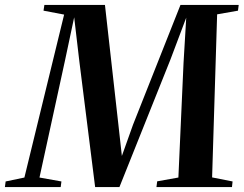

<svg xmlns="http://www.w3.org/2000/svg" viewBox="-62 -763 994 783"><path d="M-42 0 -39 -23 37.5 -39 199.5 -703.5 115.5 -719.5 119 -743H366L421 -253L435 -127L480.5 -254.5L674 -743H911.5L908.5 -719.5L823.5 -704.5L803 -39.5L886.5 -23L884 0H576L579 -23.5L665.5 -39L686.5 -506.5L697.5 -691L633 -520L425 0H326L261.5 -513.5L240.5 -692.5L203 -516L99 -39L188.5 -23L185.5 0Z"/></svg>

Font: Merriweather 120pt SemiBold
Style: Italic
Weight: 600
Italic angle: -7.8°
Version: Version 2.101